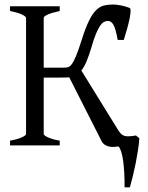

<svg xmlns="http://www.w3.org/2000/svg" viewBox="-20 -643 656 849"><path d="M502.4 -67.9Q508.8 -57.6 515.1 -51.3Q521.5 -44.9 530.3 -42.2Q539.1 -39.6 551.3 -40.3Q563.5 -41 581.1 -43.9L596.2 -31.7Q594.7 -8.3 590.3 20.3Q585.9 48.8 580.1 78.4Q574.2 107.9 567.4 135.7Q560.5 163.6 554.2 185.5H530.8Q531.2 152.8 529.5 123Q527.8 93.3 524.7 69.3Q521.5 45.4 516.1 28.3Q510.7 11.2 503.9 4.4Q497.1 5.4 490.2 6.1Q483.4 6.8 477.5 6.8Q463.4 6.8 449.5 0.5Q435.5 -5.9 428.7 -20L286.1 -301.3Q282.2 -300.8 278.3 -300.5Q274.4 -300.3 270 -300.3Q260.3 -300.3 246.8 -300Q233.4 -299.8 219.7 -299.8H173.3V-50.8Q173.3 -46.4 180.7 -41.7Q188 -37.1 198.5 -33Q209 -28.8 221.4 -25.6Q233.9 -22.5 244.1 -21V0H24.4V-21Q33.2 -22.5 45.4 -25.4Q57.6 -28.3 68.6 -32.5Q79.6 -36.6 87.4 -41.5Q95.2 -46.4 95.2 -50.8V-564Q95.2 -569.8 77.4 -578.6Q59.6 -587.4 24.4 -594.2V-615.2H244.1V-594.2Q210.9 -587.4 192.1 -579.1Q173.3 -570.8 173.3 -564V-343.8H261.7Q272.5 -343.8 280.8 -345.9Q289.1 -348.1 297.6 -359.6Q306.2 -371.1 316.4 -395.8Q326.7 -420.4 340.8 -465.3Q357.4 -518.1 372.6 -549.3Q387.7 -580.6 403.8 -596.9Q419.9 -613.3 438.5 -618.2Q457 -623 481.4 -623Q488.8 -623 497.8 -621.8Q506.8 -620.6 516.6 -618.7Q526.4 -616.7 535.9 -613.8Q545.4 -610.8 553.2 -607.9Q557.6 -606 557.4 -593.5Q557.1 -581.1 553.2 -561.5Q549.3 -542 542.5 -517.3Q535.6 -492.7 527.3 -466.3H500.5Q495.6 -492.7 491 -509Q486.3 -525.4 481 -534.4Q475.6 -543.5 469.5 -546.9Q463.4 -550.3 456.1 -550.3Q447.8 -550.3 439.5 -545.9Q431.2 -541.5 422.6 -529.1Q414.1 -516.6 404.8 -494.6Q395.5 -472.7 385.3 -437Q374 -398.9 363.3 -373Q352.5 -347.2 339.8 -331.1Z"/></svg>

Font: Noto Serif Devanagari
Style: Bold
Weight: 700
Designer: Monotype Design Team
Foundry: Monotype Imaging Inc.
Version: Version 1.01